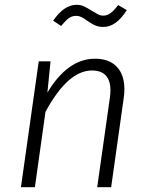

<svg xmlns="http://www.w3.org/2000/svg" viewBox="-20 -778 617 798"><path d="M497 -407Q497 -389 494 -369L442 0H384L436 -367Q439 -387 439 -402Q439 -485 362 -485Q262 -485 169 -313L125 0H67L141 -523H190L177 -393Q217 -461 267 -497.5Q317 -534 375 -534Q433 -534 465 -501Q497 -468 497 -407ZM342 -692Q329 -702 318.5 -707Q308 -712 297 -712Q279 -712 266 -702.5Q253 -693 234 -670L201 -692Q246 -758 298 -758Q316 -758 329.5 -751.5Q343 -745 362 -733Q380 -722 389 -717.5Q398 -713 409 -713Q425 -713 439.5 -723.5Q454 -734 471 -757L507 -736Q463 -666 410 -666Q390 -666 375.5 -672.5Q361 -679 342 -692Z"/></svg>

Font: FiraGO Light
Style: Italic
Weight: 300
Italic angle: -8°
Designer: bBox Type GmbH
Foundry: bBox Type GmbH
Version: Version 1.001